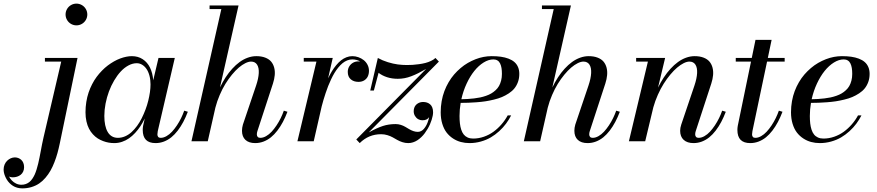

<svg xmlns="http://www.w3.org/2000/svg" viewBox="-190 -780 4841 1060"><path d="M180.1 -669.9Q172 -683.8 172 -700Q172 -716.2 180.1 -730.1Q188.1 -743.9 201.9 -751.9Q215.8 -760 232 -760Q248.2 -760 262.1 -751.9Q275.9 -743.9 283.9 -730.1Q292 -716.2 292 -700Q292 -683.8 283.9 -669.9Q275.9 -656.1 262.1 -648.1Q248.2 -640 232 -640Q215.8 -640 201.9 -648.1Q188.1 -656.1 180.1 -669.9ZM-140 195Q-133.6 207.1 -124.2 216.9Q-114.9 226.8 -101.1 233.4Q-87.2 240 -72 240Q-58.8 240 -47.4 235.9Q-36.1 231.8 -27.4 224.6Q-18.8 217.5 -11.2 206.4Q-3.8 195.4 1.8 183.2Q7.2 171 12.2 154.9Q17.2 138.8 20.8 123.4Q24.4 108.1 28.3 88.9Q32.2 69.8 35.2 53.2Q38.1 36.8 42.2 16.4Q46.2 -4 50 -20L148 -440H58V-460H238L140 12Q134 40.5 127.2 65.2Q120.4 89.9 110.4 115.7Q100.4 141.5 88.6 162.2Q76.8 183 60.8 201.6Q44.9 220.2 26.4 232.8Q7.9 245.4 -15.9 252.7Q-39.8 260 -67 260Q-81.8 260 -95.1 256.2Q-108.4 252.4 -118.6 245.9Q-128.8 239.4 -137.3 230.8Q-145.9 222.1 -151.8 212.5Q-157.8 202.9 -161.9 192.8Q-166.1 182.8 -168.1 173.4Q-170 164.1 -170 156Q-170 141.1 -164.6 128.3Q-159.1 115.5 -150.2 107.1Q-141.4 98.6 -130.4 93.8Q-119.4 89 -108 89Q-98.4 89 -89.4 92.3Q-80.5 95.6 -73.2 102Q-65.9 108.4 -61.4 119Q-57 129.6 -57 143Q-57 156.5 -62.1 167.3Q-67.1 178.1 -75.8 184.9Q-84.5 191.8 -95.8 195.4Q-107.1 199 -120 199Q-123.5 199 -129.8 198Q-136.1 197 -140 195Z M847 -163Q835.4 -132.4 821.7 -106.6Q808 -80.8 791.2 -58.9Q774.4 -37.1 755.8 -22Q737.1 -6.9 714.9 1.6Q692.8 10 669 10Q633.5 10 615.8 -7.9Q598 -25.9 598 -63Q598 -73 600 -85L609.2 -125.9Q598 -102.9 585.1 -83.2Q572.2 -63.6 556.1 -46.2Q540 -28.8 522.4 -16.5Q504.9 -4.2 483.9 2.9Q463 10 441 10Q425.6 10 410.4 7.4Q395.2 4.9 379.4 -1.1Q363.5 -7 349.4 -15.9Q335.4 -24.9 322.9 -38.6Q310.4 -52.2 301.4 -69.4Q292.5 -86.5 287.2 -109.8Q282 -133 282 -160Q282 -189.4 286.5 -217.2Q291 -245.1 299.1 -269.1Q307.2 -293 318.6 -315.1Q329.9 -337.2 343.6 -355.6Q357.2 -373.9 372.9 -389.9Q388.5 -406 405.1 -418.5Q421.8 -431 439 -440.8Q456.2 -450.6 473.4 -457Q490.5 -463.4 506.8 -466.7Q523.1 -470 538 -470Q572.1 -470 597.8 -453.2Q623.5 -436.5 638.1 -406.8Q652.6 -377 656 -337L685 -460H775L681 -56Q679 -44 679 -38Q679 -29.2 683.4 -24.1Q687.8 -19 697 -19Q712.6 -19 729 -28.3Q745.4 -37.6 759.5 -52.8Q773.6 -68 786.8 -87.8Q799.9 -107.5 809.9 -128.1Q819.9 -148.6 827 -169ZM641 -314Q641 -340.6 634.9 -362.9Q628.8 -385.2 618.4 -400Q608 -414.8 594.2 -422.9Q580.4 -431 565 -431Q542.1 -431 519.2 -418.7Q496.2 -406.4 476.8 -385.4Q457.2 -364.4 440.3 -335.7Q423.4 -307 411.5 -275.1Q399.6 -243.1 392.8 -208.1Q386 -173 386 -140Q386 -112 390.6 -89.8Q395.2 -67.6 404.4 -51.8Q413.5 -35.9 427.8 -27.4Q442.1 -19 461 -19Q481.2 -19 500.6 -27.4Q519.9 -35.8 536 -50.4Q552.1 -65.1 566.7 -84.9Q581.2 -104.6 592.6 -127.5Q604 -150.4 613.2 -175Q622.5 -199.6 628.5 -224.1Q634.5 -248.5 637.8 -271.4Q641 -294.4 641 -314Z M1224 -308Q1237 -346.6 1238.6 -376.3Q1240.2 -406 1229.4 -423Q1218.5 -440 1196 -440Q1182 -440 1164.4 -431.2Q1146.9 -422.5 1128.3 -406.8Q1109.8 -391 1090.6 -367.7Q1071.4 -344.4 1054.4 -316.9Q1037.5 -289.4 1022.9 -255.3Q1008.2 -221.2 999.1 -185.8L957 0H867L1032 -730H967V-750H1127L1024.4 -297.2Q1038.8 -327.1 1055.6 -353Q1072.5 -378.9 1092.2 -400.5Q1111.9 -422.1 1132.9 -437.5Q1154 -452.9 1177.6 -461.4Q1201.2 -470 1225 -470Q1253.4 -470 1274.2 -461.9Q1295.1 -453.9 1306.9 -439.9Q1318.6 -425.9 1323.7 -406.7Q1328.8 -387.5 1326.8 -365.4Q1324.9 -343.4 1317 -319L1231 -56Q1228 -47 1228 -38Q1228 -29.4 1232.8 -24.2Q1237.6 -19 1247 -19Q1262.6 -19 1279 -28.3Q1295.4 -37.6 1309.5 -52.8Q1323.6 -68 1336.8 -87.8Q1349.9 -107.5 1359.9 -128.1Q1369.9 -148.6 1377 -169L1397 -163Q1385.4 -132.4 1371.7 -106.6Q1358 -80.8 1341.2 -58.9Q1324.4 -37.1 1305.8 -22Q1287.1 -6.9 1264.9 1.6Q1242.8 10 1219 10Q1183.9 10 1164.9 -7.8Q1146 -25.6 1146 -58Q1146 -74.5 1151 -92Z M1557 -440H1487V-460H1647L1621.4 -347.5Q1631.5 -368.8 1642.4 -386.7Q1653.2 -404.6 1666.2 -420.2Q1679.2 -435.9 1692.9 -446.8Q1706.6 -457.6 1722.6 -463.8Q1738.5 -470 1755 -470Q1772.2 -470 1788.8 -464.1Q1805.2 -458.2 1818.2 -447.9Q1831.2 -437.6 1839.1 -422.2Q1847 -406.8 1847 -389Q1847 -371.8 1840.6 -358.1Q1834.1 -344.5 1820.8 -336.2Q1807.4 -328 1789 -328Q1763 -328 1746.5 -342.2Q1730 -356.4 1730 -383Q1730 -399.9 1738.2 -413.4Q1746.5 -426.9 1759.4 -433.9Q1772.4 -441 1787 -441Q1789.8 -441 1793.2 -440.5Q1796.8 -440 1798 -440Q1790.9 -445.8 1778.9 -448.9Q1767 -452 1755 -452Q1740.5 -452 1726.6 -446.4Q1712.8 -440.8 1700.9 -431Q1689 -421.2 1677.6 -407.1Q1666.1 -393 1656.6 -377.2Q1647.1 -361.5 1638.1 -342.4Q1629 -323.2 1621.8 -305Q1614.6 -286.8 1607.8 -266.2Q1600.9 -245.8 1595.9 -228.6Q1590.9 -211.4 1586.1 -193.1L1542 0H1452Z M1854 -280 1896 -460Q1921.6 -445.8 1951.3 -436.7Q1981 -427.6 2006 -424.3Q2031 -421 2056 -421Q2071.9 -421 2087.9 -421.9Q2103.9 -422.9 2123 -425.6Q2142.1 -428.2 2158.4 -432.4Q2174.8 -436.6 2189.8 -443.8Q2204.9 -450.9 2214 -460L2233 -440L1845.8 -49Q1891.9 -74.2 1924.1 -84.6Q1956.2 -95 1994 -95Q2008.9 -95 2022.8 -90.6Q2036.6 -86.1 2047.4 -79.8Q2058.1 -73.5 2068.6 -67.2Q2079.1 -60.9 2091.6 -56.4Q2104.1 -52 2117 -52Q2126.5 -52 2135.2 -56.6Q2143.9 -61.1 2150.2 -68.6Q2156.6 -76.1 2161.8 -84.9Q2167 -93.8 2170.5 -103.2Q2174 -112.6 2176.1 -120Q2178.1 -127.4 2179 -133Q2172.5 -124.1 2164.2 -120.1Q2155.9 -116 2141 -116Q2129.4 -116 2118.7 -122.1Q2108 -128.2 2101 -139.9Q2094 -151.6 2094 -166Q2094 -176.1 2097 -184.7Q2100 -193.2 2105.1 -199.1Q2110.1 -205 2116.9 -209.1Q2123.6 -213.2 2131 -215.1Q2138.4 -217 2146 -217Q2157.6 -217 2167.3 -213.8Q2177 -210.5 2184.7 -203.9Q2192.4 -197.4 2196.7 -186.1Q2201 -174.9 2201 -160Q2201 -151.6 2199 -141Q2197 -130.4 2193.1 -118.4Q2189.2 -106.4 2183.8 -93.7Q2178.2 -81 2170.8 -68.5Q2163.4 -56 2154.9 -44.4Q2146.4 -32.9 2135.9 -22.9Q2125.5 -13 2114.4 -5.7Q2103.2 1.6 2090.2 5.8Q2077.2 10 2064 10Q2047.2 10 2031.7 4.9Q2016.1 -0.1 2003.5 -7.3Q1990.9 -14.5 1978.1 -21.7Q1965.2 -28.9 1948.7 -33.9Q1932.1 -39 1914 -39Q1845 -39 1796 10L1777 -10L2162.6 -399.4Q2137.4 -385.1 2119.1 -376Q2100.8 -366.9 2081.2 -359.3Q2061.6 -351.8 2043.4 -348.4Q2025.2 -345 2006 -345Q1974 -345 1947.1 -353.7Q1920.2 -362.4 1900 -378L1874 -280Z M2347 -140Q2347 -116.8 2349.1 -98.4Q2351.2 -80.1 2356.4 -64.1Q2361.6 -48.1 2370.1 -37.6Q2378.5 -27 2391.6 -21Q2404.6 -15 2422 -15Q2452.2 -15 2481.3 -25.1Q2510.4 -35.1 2534.6 -52.8Q2558.8 -70.5 2578.6 -93.4Q2598.5 -116.2 2613 -143H2632Q2619.9 -119.1 2603.8 -97.4Q2587.8 -75.8 2566.1 -55.9Q2544.4 -36.1 2519.8 -21.6Q2495.1 -7.1 2464.7 1.4Q2434.2 10 2402 10Q2377.1 10 2354.3 3.9Q2331.5 -2.1 2311.1 -15.4Q2290.6 -28.8 2275.6 -48.2Q2260.6 -67.6 2251.8 -96.4Q2243 -125.1 2243 -160Q2243 -191.5 2248.3 -221.4Q2253.6 -251.2 2263.4 -277Q2273.1 -302.8 2286.8 -326.1Q2300.4 -349.5 2317.1 -368.8Q2333.8 -388 2352.9 -404.2Q2372 -420.5 2392.9 -432.6Q2413.9 -444.6 2435.7 -453.1Q2457.5 -461.5 2479.9 -465.8Q2502.2 -470 2524 -470Q2552.2 -470 2575.3 -466.8Q2598.4 -463.5 2617.6 -456.2Q2636.8 -448.9 2649.8 -437.6Q2662.8 -426.4 2669.9 -409.8Q2677 -393.2 2677 -372Q2677 -347.9 2669.6 -327.4Q2662.1 -306.9 2649.9 -291.9Q2637.8 -276.9 2619.1 -264.6Q2600.5 -252.4 2581.1 -244.2Q2561.8 -236.1 2536.7 -230.1Q2511.6 -224 2489.9 -220.7Q2468.1 -217.4 2441.5 -215.4Q2414.9 -213.4 2395.6 -212.8Q2376.4 -212.1 2353.2 -212Q2347 -175.6 2347 -140ZM2534 -452Q2507.5 -452 2479.9 -434.9Q2452.4 -417.8 2428.8 -388.5Q2405.2 -359.2 2386.2 -318.5Q2367.2 -277.8 2357.1 -232.2Q2376.1 -232.6 2392.2 -233.5Q2408.4 -234.4 2427.2 -236.6Q2446 -238.8 2461.4 -242.1Q2476.9 -245.4 2493.1 -251Q2509.4 -256.6 2521.9 -263.9Q2534.5 -271.2 2545.9 -281.8Q2557.4 -292.2 2564.8 -305.2Q2572.2 -318.1 2576.6 -335.1Q2581 -352 2581 -372Q2581 -390.5 2578.7 -404.5Q2576.4 -418.5 2571.1 -429.5Q2565.8 -440.5 2556.4 -446.2Q2547.1 -452 2534 -452Z M3059 -308Q3072 -346.6 3073.6 -376.3Q3075.2 -406 3064.4 -423Q3053.5 -440 3031 -440Q3017 -440 2999.4 -431.2Q2981.9 -422.5 2963.3 -406.8Q2944.8 -391 2925.6 -367.7Q2906.4 -344.4 2889.4 -316.9Q2872.5 -289.4 2857.9 -255.3Q2843.2 -221.2 2834.1 -185.8L2792 0H2702L2867 -730H2802V-750H2962L2859.4 -297.2Q2873.8 -327.1 2890.6 -353Q2907.5 -378.9 2927.2 -400.5Q2946.9 -422.1 2967.9 -437.5Q2989 -452.9 3012.6 -461.4Q3036.2 -470 3060 -470Q3088.4 -470 3109.2 -461.9Q3130.1 -453.9 3141.9 -439.9Q3153.6 -425.9 3158.7 -406.7Q3163.8 -387.5 3161.8 -365.4Q3159.9 -343.4 3152 -319L3066 -56Q3063 -47 3063 -38Q3063 -29.4 3067.8 -24.2Q3072.6 -19 3082 -19Q3097.6 -19 3114 -28.3Q3130.4 -37.6 3144.5 -52.8Q3158.6 -68 3171.8 -87.8Q3184.9 -107.5 3194.9 -128.1Q3204.9 -148.6 3212 -169L3232 -163Q3220.4 -132.4 3206.7 -106.6Q3193 -80.8 3176.2 -58.9Q3159.4 -37.1 3140.8 -22Q3122.1 -6.9 3099.9 1.6Q3077.8 10 3054 10Q3018.9 10 2999.9 -7.8Q2981 -25.6 2981 -58Q2981 -74.5 2986 -92Z M3387 -440H3322V-460H3482L3442.9 -296.5Q3457.6 -326.5 3474.7 -352.4Q3491.8 -378.4 3511.6 -400.1Q3531.5 -421.9 3552.7 -437.3Q3573.9 -452.8 3597.5 -461.4Q3621.1 -470 3645 -470Q3673.4 -470 3694.2 -461.9Q3715.1 -453.9 3726.9 -439.9Q3738.6 -425.9 3743.7 -406.7Q3748.8 -387.5 3746.8 -365.4Q3744.9 -343.4 3737 -319L3651 -56Q3648 -47 3648 -38Q3648 -29.4 3652.8 -24.2Q3657.6 -19 3667 -19Q3682.6 -19 3699 -28.3Q3715.4 -37.6 3729.5 -52.8Q3743.6 -68 3756.8 -87.8Q3769.9 -107.5 3779.9 -128.1Q3789.9 -148.6 3797 -169L3817 -163Q3805.4 -132.4 3791.7 -106.6Q3778 -80.8 3761.2 -58.9Q3744.4 -37.1 3725.8 -22Q3707.1 -6.9 3684.9 1.6Q3662.8 10 3639 10Q3603.8 10 3584.4 -7.9Q3565 -25.8 3565 -58Q3565 -74 3571 -92L3644 -308Q3657 -346.6 3658.6 -376.3Q3660.2 -406 3649.4 -423Q3638.5 -440 3616 -440Q3602 -440 3584.6 -431.3Q3567.1 -422.6 3548.6 -407Q3530 -391.4 3510.7 -368.2Q3491.4 -345.1 3474.2 -317.8Q3457 -290.5 3441.9 -256.7Q3426.8 -222.9 3416.9 -187.5L3372 0H3282Z M4130 -163Q4118.4 -132.4 4104.7 -106.6Q4091 -80.8 4074.2 -58.9Q4057.4 -37.1 4038.8 -22Q4020.1 -6.9 3997.9 1.6Q3975.8 10 3952 10Q3916.5 10 3898.8 -7.9Q3881 -25.9 3881 -63Q3881 -73 3883 -85L3956.2 -440H3872V-460H3960.4L3981 -560H4070L4049 -460H4142V-440H4044.8L3964 -56Q3962 -44 3962 -38Q3962 -29.2 3966.4 -24.1Q3970.8 -19 3980 -19Q3995.6 -19 4012 -28.3Q4028.4 -37.6 4042.5 -52.8Q4056.6 -68 4069.8 -87.8Q4082.9 -107.5 4092.9 -128.1Q4102.9 -148.6 4110 -169Z M4281 -140Q4281 -116.8 4283.1 -98.4Q4285.2 -80.1 4290.4 -64.1Q4295.6 -48.1 4304.1 -37.6Q4312.5 -27 4325.6 -21Q4338.6 -15 4356 -15Q4386.2 -15 4415.3 -25.1Q4444.4 -35.1 4468.6 -52.8Q4492.8 -70.5 4512.6 -93.4Q4532.5 -116.2 4547 -143H4566Q4553.9 -119.1 4537.8 -97.4Q4521.8 -75.8 4500.1 -55.9Q4478.4 -36.1 4453.8 -21.6Q4429.1 -7.1 4398.7 1.4Q4368.2 10 4336 10Q4311.1 10 4288.3 3.9Q4265.5 -2.1 4245.1 -15.4Q4224.6 -28.8 4209.6 -48.2Q4194.6 -67.6 4185.8 -96.4Q4177 -125.1 4177 -160Q4177 -191.5 4182.3 -221.4Q4187.6 -251.2 4197.4 -277Q4207.1 -302.8 4220.8 -326.1Q4234.4 -349.5 4251.1 -368.8Q4267.8 -388 4286.9 -404.2Q4306 -420.5 4326.9 -432.6Q4347.9 -444.6 4369.7 -453.1Q4391.5 -461.5 4413.9 -465.8Q4436.2 -470 4458 -470Q4486.2 -470 4509.3 -466.8Q4532.4 -463.5 4551.6 -456.2Q4570.8 -448.9 4583.8 -437.6Q4596.8 -426.4 4603.9 -409.8Q4611 -393.2 4611 -372Q4611 -347.9 4603.6 -327.4Q4596.1 -306.9 4583.9 -291.9Q4571.8 -276.9 4553.1 -264.6Q4534.5 -252.4 4515.1 -244.2Q4495.8 -236.1 4470.7 -230.1Q4445.6 -224 4423.9 -220.7Q4402.1 -217.4 4375.5 -215.4Q4348.9 -213.4 4329.6 -212.8Q4310.4 -212.1 4287.2 -212Q4281 -175.6 4281 -140ZM4468 -452Q4441.5 -452 4413.9 -434.9Q4386.4 -417.8 4362.8 -388.5Q4339.2 -359.2 4320.2 -318.5Q4301.2 -277.8 4291.1 -232.2Q4310.1 -232.6 4326.2 -233.5Q4342.4 -234.4 4361.2 -236.6Q4380 -238.8 4395.4 -242.1Q4410.9 -245.4 4427.1 -251Q4443.4 -256.6 4455.9 -263.9Q4468.5 -271.2 4479.9 -281.8Q4491.4 -292.2 4498.8 -305.2Q4506.2 -318.1 4510.6 -335.1Q4515 -352 4515 -372Q4515 -390.5 4512.7 -404.5Q4510.4 -418.5 4505.1 -429.5Q4499.8 -440.5 4490.4 -446.2Q4481.1 -452 4468 -452Z"/></svg>

Font: Bodoni* 11
Style: Italic
Weight: 400
Italic angle: -13°
Version: Version 1.002